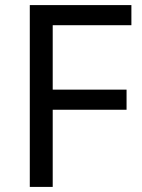

<svg xmlns="http://www.w3.org/2000/svg" viewBox="-20 -734 559 754"><path d="M187 0H97V-714H496V-635H187V-382H477V-303H187Z"/></svg>

Font: Noto Sans Khmer UI
Style: Regular
Weight: 400
Designer: Danh Hong and the Monotype Design Team
Foundry: Monotype Imaging Inc.
Version: Version 2.002